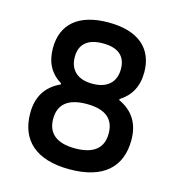

<svg xmlns="http://www.w3.org/2000/svg" viewBox="-103 -769 807 869"><g transform="rotate(15 300.0 -335.0)"><path d="M300 -297C392 -297 430 -258 430 -193C430 -125 387 -89 300 -89C211 -89 170 -127 170 -193C170 -257 208 -297 300 -297ZM63 -191C63 -66 141 9 300 9C459 9 537 -65 537 -191C537 -266 506 -320 437 -352V-357C487 -388 514 -436 514 -502C514 -614 440 -679 300 -679C160 -679 86 -614 86 -502C86 -435 112 -388 163 -357V-352C94 -320 63 -266 63 -191ZM192 -489C192 -551 231 -581 300 -581C370 -581 408 -551 408 -489C408 -433 375 -392 300 -392C225 -392 192 -433 192 -489Z"/></g></svg>

Font: LT Wave Mono Medium
Style: Regular
Weight: 500
Designer: Daniel Lyons
Version: Version 2.5 (Glyphs App)